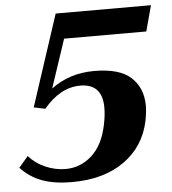

<svg xmlns="http://www.w3.org/2000/svg" viewBox="-51 -747 722 805"><g transform="rotate(-5 309.5 -345.0)"><path d="M5 -69 44 -115Q72 -83 113.5 -65Q155 -47 198 -47Q261 -47 309 -90.5Q357 -134 374 -219Q382 -257 382 -289Q382 -390 289 -390Q205 -390 135 -306L87 -316L213 -700H614L585 -592H239L171 -388Q248 -446 352 -446Q460 -446 508 -401Q556 -356 556 -282Q556 -257 549 -220Q527 -113 440.5 -51.5Q354 10 220 10Q146 10 94.5 -9Q43 -28 5 -69Z"/></g></svg>

Font: Trirong ExtraBold
Style: Italic
Weight: 800
Italic angle: -12°
Designer: Katatrad Team
Foundry: CadsonDemak
Version: Version 1.001